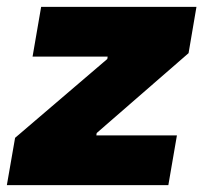

<svg xmlns="http://www.w3.org/2000/svg" viewBox="-48 -540 593 560"><path d="M-28 0H443L468 -145H233L234 -152L502 -385L525 -520H72L47 -375H266L265 -368L-4 -138Z"/></svg>

Font: Fixel Display Black
Style: Italic
Weight: 900
Italic angle: -10°
Designer: AlfaBravo + MacPaw
Foundry: Kyrylo Tkachov, Marchela Mozhyna, Serhii Makarenko, Maria Weinstein, Zakhar Kryvoshyya
Version: Version 1.210;Glyphs 3.2 (3217)